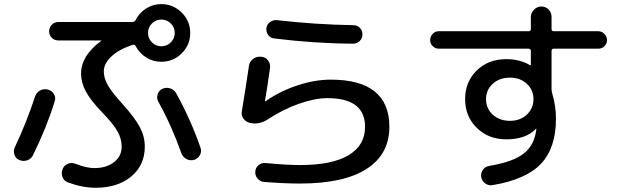

<svg xmlns="http://www.w3.org/2000/svg" viewBox="-20 -847 3040 933"><path d="M810.1 -732.9Q791 -752 764.2 -752Q737.3 -752 718.3 -732.9Q699.2 -713.9 699.2 -687Q699.2 -660.2 718.3 -641.1Q737.3 -622.1 764.2 -622.1Q791 -622.1 810.1 -641.1Q829.1 -660.2 829.1 -687Q829.1 -713.9 810.1 -732.9ZM624 -628.9Q558.6 -607.4 521.5 -572.8Q484.4 -538.1 484.4 -500Q484.4 -466.8 504.4 -432.1Q524.4 -397.5 575.2 -341.8Q635.7 -274.4 659.7 -229Q683.6 -183.6 683.6 -134.8Q683.6 -43.9 617.7 10.7Q551.8 65.4 444.3 65.4Q379.9 65.4 309.6 39.1Q291 32.2 283.7 13.2Q276.4 -5.9 284.2 -25.4Q291 -43 309.1 -50.8Q327.1 -58.6 344.7 -51.8Q403.3 -29.3 439.5 -30.3Q497.1 -30.3 534.2 -59.1Q571.3 -87.9 571.3 -134.8Q571.3 -170.9 552.2 -206.5Q533.2 -242.2 477.1 -300.3Q420.9 -358.4 397.5 -401.9Q374 -445.3 374 -490.2Q374 -576.2 471.7 -648.4Q472.7 -648.4 472.7 -649.4Q472.7 -650.4 470.7 -650.4H263.7Q245.1 -650.4 231.9 -663.1Q218.8 -675.8 218.8 -694.8Q218.8 -713.9 231.9 -727.1Q245.1 -740.2 263.7 -740.2H623Q634.8 -740.2 638.7 -749Q656.2 -784.2 689.9 -805.7Q723.6 -827.1 763.7 -827.1Q821.3 -827.1 862.8 -786.1Q904.3 -745.1 904.3 -687Q904.3 -628.9 863.3 -587.9Q822.3 -546.9 763.7 -546.9Q723.6 -546.9 690.9 -567.4Q658.2 -587.9 639.6 -622.1Q634.8 -632.8 624 -628.9ZM768.6 -415Q787.1 -423.8 807.1 -417.5Q827.1 -411.1 836.9 -392.6Q908.2 -262.7 954.1 -129.9Q960.9 -111.3 951.7 -93.8Q942.4 -76.2 923.3 -70.3Q904.3 -64.5 886.2 -74.2Q868.2 -84 861.3 -102.5Q814.5 -235.4 750 -351.6Q740.2 -368.2 745.6 -387.7Q751 -407.2 768.6 -415ZM74.2 -69.3Q56.6 -76.2 50.3 -94.7Q43.9 -113.3 51.8 -130.9Q107.4 -248 150.4 -377.9Q156.2 -396.5 173.8 -406.7Q191.4 -417 211.4 -412.1Q231.4 -407.2 241.7 -390.6Q252 -374 246.1 -355.5Q206.1 -225.6 139.6 -91.8Q130.9 -74.2 111.8 -67.9Q92.8 -61.5 74.2 -69.3Z M1193.4 -250Q1173.8 -254.9 1162.6 -271.5Q1151.4 -288.1 1155.3 -306.6Q1171.9 -407.2 1189.5 -525.4Q1192.4 -546.9 1209 -560.1Q1225.6 -573.2 1248 -571.3Q1269.5 -570.3 1282.2 -553.7Q1294.9 -537.1 1292 -515.6Q1276.4 -404.3 1267.6 -357.4Q1267.6 -355.5 1268.6 -355.5H1271.5Q1336.9 -402.3 1422.9 -431.2Q1508.8 -460 1586.9 -460Q1872.1 -460 1872.1 -230.5Q1872.1 -97.7 1761.7 -26.4Q1651.4 44.9 1437.5 44.9Q1360.4 44.9 1263.7 37.1Q1245.1 36.1 1231.9 21Q1218.8 5.9 1220.7 -13.7Q1221.7 -32.2 1236.3 -44.4Q1251 -56.6 1270.5 -54.7Q1377 -44.9 1437.5 -44.9Q1593.8 -44.9 1673.8 -92.8Q1753.9 -140.6 1753.9 -230.5Q1753.9 -370.1 1571.3 -370.1Q1510.7 -370.1 1432.6 -342.8Q1354.5 -315.4 1279.3 -265.6Q1237.3 -239.3 1193.4 -250ZM1326.2 -749Q1514.6 -727.5 1697.3 -724.6Q1715.8 -724.6 1728.5 -711.9Q1741.2 -699.2 1741.2 -680.2Q1741.2 -661.1 1728 -647.9Q1714.8 -634.8 1696.3 -634.8Q1507.8 -635.7 1312.5 -660.2Q1293.9 -662.1 1283.2 -676.8Q1272.5 -691.4 1274.4 -710Q1276.4 -728.5 1292 -739.7Q1307.6 -751 1326.2 -749Z M2458 -469.7Q2407.2 -469.7 2374.5 -439.9Q2341.8 -410.2 2341.8 -365.2Q2341.8 -320.3 2374.5 -290Q2407.2 -259.8 2458 -259.8Q2507.8 -259.8 2540 -290Q2572.3 -320.3 2572.3 -365.2Q2572.3 -410.2 2540 -439.9Q2507.8 -469.7 2458 -469.7ZM2112.3 -610.4Q2095.7 -610.4 2083 -622.6Q2070.3 -634.8 2070.3 -651.9Q2070.3 -668.9 2082.5 -682.1Q2094.7 -695.3 2112.3 -695.3H2548.8Q2559.6 -695.3 2559.6 -706.1V-764.6Q2559.6 -784.2 2574.7 -799.8Q2589.8 -815.4 2610.4 -815.4Q2631.8 -815.4 2646 -800.8Q2660.2 -786.1 2660.2 -764.6V-706.1Q2660.2 -695.3 2670.9 -695.3H2887.7Q2904.3 -695.3 2917 -682.1Q2929.7 -668.9 2929.7 -651.9Q2929.7 -634.8 2917.5 -622.6Q2905.3 -610.4 2887.7 -610.4H2670.9Q2660.2 -610.4 2660.2 -598.6V-413.1Q2660.2 -405.3 2664.1 -390.6Q2681.6 -332 2681.6 -269.5Q2681.6 -128.9 2609.4 -51.8Q2537.1 25.4 2373 52.7Q2353.5 55.7 2337.4 43.9Q2321.3 32.2 2318.4 13.2Q2315.4 -5.9 2326.7 -22Q2337.9 -38.1 2358.4 -41Q2474.6 -60.5 2525.9 -101.6Q2577.1 -142.6 2585.9 -216.8Q2585.9 -216.8 2585.9 -217.8L2586.9 -219.7Q2586.9 -221.7 2585.9 -221.7L2584 -220.7Q2535.2 -169.9 2440.4 -169.9Q2353.5 -169.9 2296.9 -225.6Q2240.2 -281.2 2240.2 -365.2Q2240.2 -449.2 2296.4 -504.4Q2352.5 -559.6 2440.4 -559.6Q2505.9 -559.6 2555.7 -530.3H2558.6Q2559.6 -530.3 2559.6 -531.2V-598.6Q2559.6 -609.4 2548.8 -610.4Z"/></svg>

Font: Rounded-X Mgen+ 1m medium
Style: Regular
Weight: 500
Designer: [Source Han Sans]
Ryoko NISHIZUKA  (kana & ideographs); Paul D. Hunt (Latin, Greek & Cyrillic); Wenlong ZHANG  (bopomofo
Version: Version 1.059.20150602